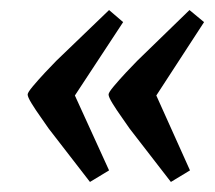

<svg xmlns="http://www.w3.org/2000/svg" viewBox="-20 -432 428 382"><path d="M320 -70 238 -176Q232 -185 222 -199Q212 -213 204 -226Q196 -239 196 -244Q196 -248 206.5 -260.5Q217 -273 230.5 -287.5Q244 -302 253 -311L357 -412L386 -388L291 -242L358 -93ZM159 -70 77 -176Q71 -185 61 -199Q51 -213 43 -226Q35 -239 35 -244Q35 -248 45.5 -260.5Q56 -273 69.5 -287.5Q83 -302 92 -311L197 -412L225 -388L129 -242L197 -93Z"/></svg>

Font: Faustina Light Medium
Style: Italic
Weight: 500
Italic angle: -8°
Version: Version 1.200